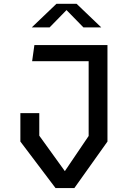

<svg xmlns="http://www.w3.org/2000/svg" viewBox="-20 -960 660 980"><path d="M263.5 0H359.5L528.5 -237.5V-730H155.5L144 -647.5H432.5V-266L311 -86.5L180.5 -267.5V-382.5H84V-237.5ZM142 -820H233L319.5 -908.5L406 -820H497L371 -940.5H268Z"/></svg>

Font: Monaspace Krypton
Style: Regular
Weight: 400
Designer: Riley Cran & the Lettermatic Team
Foundry: Lettermatic
Version: Version 1.200 (Monaspace Krypton)